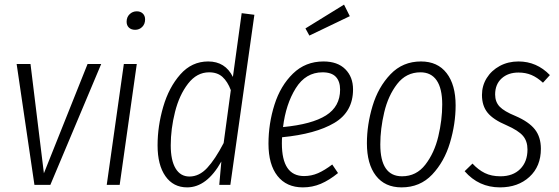

<svg xmlns="http://www.w3.org/2000/svg" viewBox="-20 -800 2420 831"><path d="M418 -523 198 0H129L52 -523H112L170 -50L359 -523Z M572 -523 498 0H442L516 -523ZM528 -706Q528 -726 541 -738.5Q554 -751 572 -751Q588 -751 598 -741.5Q608 -732 608 -716Q608 -696 595.5 -683.5Q583 -671 565 -671Q548 -671 538 -680.5Q528 -690 528 -706Z M1081 -736 977 0H929L938 -101Q875 11 790 11Q730 11 696 -37.5Q662 -86 662 -171Q662 -254 686.5 -338Q711 -422 760.5 -478Q810 -534 881 -534Q955 -534 988 -467L1026 -743ZM719 -171Q719 -106 740 -71Q761 -36 800 -36Q842 -36 876.5 -73Q911 -110 948 -181L979 -410Q965 -447 943 -467Q921 -487 885 -487Q832 -487 794 -438Q756 -389 737.5 -315.5Q719 -242 719 -171Z M1201 -206Q1200 -197 1200 -179Q1200 -38 1296 -38Q1328 -38 1356.5 -50.5Q1385 -63 1418 -88L1443 -51Q1405 -20 1368.5 -4.5Q1332 11 1291 11Q1220 11 1181 -38.5Q1142 -88 1142 -178Q1142 -265 1168 -347Q1194 -429 1248 -481.5Q1302 -534 1380 -534Q1441 -534 1474.5 -500.5Q1508 -467 1508 -413Q1508 -316 1427 -268Q1346 -220 1201 -206ZM1205 -250Q1330 -262 1391 -300.5Q1452 -339 1452 -412Q1452 -448 1433.5 -467.5Q1415 -487 1376 -487Q1303 -487 1260 -418Q1217 -349 1205 -250ZM1469 -780 1494 -730 1319 -646 1302 -677Z M1568 -180Q1568 -260 1592.5 -341.5Q1617 -423 1670 -478.5Q1723 -534 1802 -534Q1874 -534 1913 -483.5Q1952 -433 1952 -344Q1952 -264 1927.5 -182Q1903 -100 1850.5 -44.5Q1798 11 1718 11Q1646 11 1607 -39.5Q1568 -90 1568 -180ZM1894 -348Q1894 -417 1870 -452Q1846 -487 1800 -487Q1738 -487 1699 -436.5Q1660 -386 1643 -314Q1626 -242 1626 -175Q1626 -37 1720 -37Q1782 -37 1821 -87.5Q1860 -138 1877 -209.5Q1894 -281 1894 -348Z M2360 -475 2330 -442Q2305 -465 2280 -475.5Q2255 -486 2224 -486Q2179 -486 2151 -460.5Q2123 -435 2123 -391Q2123 -359 2142.5 -338.5Q2162 -318 2211 -298Q2269 -273 2295 -240Q2321 -207 2321 -156Q2321 -80 2271.5 -34.5Q2222 11 2144 11Q2052 11 1991 -59L2025 -92Q2050 -65 2078.5 -51Q2107 -37 2146 -37Q2200 -37 2231.5 -68.5Q2263 -100 2263 -153Q2263 -189 2243.5 -212Q2224 -235 2172 -258Q2115 -282 2090.5 -312Q2066 -342 2066 -389Q2066 -429 2086.5 -462Q2107 -495 2143 -514.5Q2179 -534 2224 -534Q2303 -534 2360 -475Z"/></svg>

Font: Fira Sans Extra Condensed Light
Style: Italic
Weight: 300
Width: 3
Italic angle: -8°
Designer: Carrois Corporate & Edenspiekermann AG
Foundry: Carrois Corporate GbR & Edenspiekermann AG
Version: Version 4.203